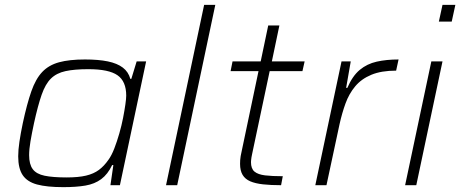

<svg xmlns="http://www.w3.org/2000/svg" viewBox="-20 -763 1896 791"><path d="M241 8Q173 8 132.5 -3Q92 -14 73.5 -41.5Q55 -69 55 -119Q55 -145 60 -179Q65 -213 74 -256Q91 -335 109 -386.5Q127 -438 154 -466.5Q181 -495 223.5 -506.5Q266 -518 330 -518Q386 -518 424.5 -510Q463 -502 486 -484.5Q509 -467 517 -438H521L543 -510H582L474 0H435L447 -83H442Q424 -45 397 -25Q370 -5 332 1.5Q294 8 241 8ZM254 -32Q303 -32 334.5 -39.5Q366 -47 387.5 -63Q409 -79 427 -105Q440 -123 451 -151.5Q462 -180 471.5 -213Q481 -246 487 -277Q493 -308 496.5 -332.5Q500 -357 500 -369Q500 -428 464 -453Q428 -478 344 -478Q287 -478 250 -470Q213 -462 190 -439.5Q167 -417 151.5 -372.5Q136 -328 120 -255Q111 -213 105.5 -180.5Q100 -148 100 -124Q100 -86 115 -66Q130 -46 164 -39Q198 -32 254 -32Z M664 0 821 -743H867L710 0Z M1138 0Q1096 0 1064 -3.5Q1032 -7 1011 -16Q990 -25 979.5 -42.5Q969 -60 969 -88Q969 -96 969.5 -103.5Q970 -111 971.5 -120Q973 -129 975 -137L1045 -470H930L938 -510H1054L1085 -658H1131L1100 -510H1235L1226 -470H1091L1019 -130Q1017 -122 1016 -115Q1015 -108 1014.5 -103Q1014 -98 1014 -95Q1014 -68 1028.5 -56Q1043 -44 1072 -40.5Q1101 -37 1145 -37Z M1279 0 1387 -510H1425L1406 -401H1411Q1432 -450 1462 -475Q1492 -500 1532 -509Q1572 -518 1622 -518L1612 -472Q1551 -472 1510 -455Q1469 -438 1443.5 -407.5Q1418 -377 1403.5 -337Q1389 -297 1379 -252L1325 0Z M1788 -674 1803 -743H1856L1841 -674ZM1649 0 1757 -510H1803L1695 0Z"/></svg>

Font: Saira SemiExpanded ExtraLight
Style: Italic
Weight: 250
Width: 6
Italic angle: -12°
Designer: Hector Gatti with collaboration of the Omnibus-Type team
Foundry: Omnibus-Type
Version: Version 1.101